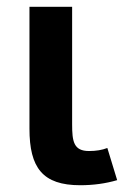

<svg xmlns="http://www.w3.org/2000/svg" viewBox="-20 -532 373 567"><path d="M193 -165V-512H67V-152C67 -36.6 105.7 15 217 15C255.7 15 292 10 326 0L297 -95C281.7 -89 263.7 -86 243 -86C197.4 -86 193 -114.4 193 -165Z"/></svg>

Font: Fog Sans
Style: Bold
Weight: 700
Foundry: Intel Corporation
Version: Version 1.00